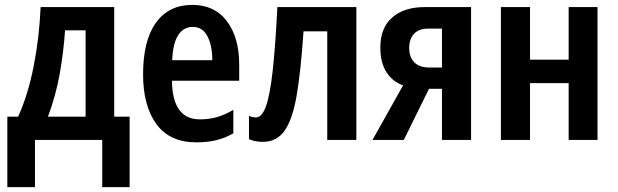

<svg xmlns="http://www.w3.org/2000/svg" viewBox="-20 -572 2525 785"><path d="M447 -543V-95H510V193H398V0H123V193H10V-95H54Q95 -185 118 -303Q141 -421 146 -543ZM330 -448H246Q240 -359 224 -269.5Q208 -180 176 -95H330Z M766 -552Q858 -552 908 -485Q958 -418 958 -308V-242H683Q685 -84 797 -84Q834 -84 866.5 -93Q899 -102 934 -123V-27Q901 -8 865 1Q829 10 783 10Q674 10 619.5 -64.5Q565 -139 565 -268Q565 -406 617.5 -479Q670 -552 766 -552ZM768 -462Q731 -462 709 -429Q687 -396 684 -326H848Q848 -386 828 -424Q808 -462 768 -462Z M1437 0H1318V-444H1221Q1210 -282 1193 -182.5Q1176 -83 1143.5 -37.5Q1111 8 1055 8Q1023 8 998 -3V-99Q1009 -92 1027 -92Q1051 -92 1067.5 -138Q1084 -184 1095 -283.5Q1106 -383 1114 -543H1437Z M1631 0H1503L1628 -223Q1585 -238 1560 -277Q1535 -316 1535 -378Q1535 -458 1583.5 -500.5Q1632 -543 1716 -543H1906V0H1787V-209H1734ZM1653 -376Q1653 -338 1674 -317Q1695 -296 1735 -296H1787V-455H1731Q1692 -455 1672.5 -433.5Q1653 -412 1653 -376Z M2147 -543V-328H2305V-543H2423V0H2305V-232H2147V0H2028V-543Z"/></svg>

Font: Noto Sans Disp Cond SemBd
Style: Regular
Weight: 600
Width: 3
Designer: Monotype Design Team
Foundry: Monotype Imaging Inc.
Version: Version 2.000;GOOG;noto-source:20170915:90ef993387c0; ttfaut